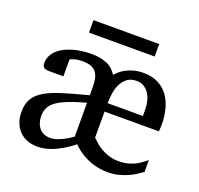

<svg xmlns="http://www.w3.org/2000/svg" viewBox="-117 -778 955 920"><g transform="rotate(20 360.5 -318.0)"><path d="M587.9 -329.1Q587.9 -351.6 583 -372.8Q578.1 -394 567.6 -410.4Q557.1 -426.8 541 -436.8Q524.9 -446.8 502.9 -446.8Q475.1 -446.8 457 -433.8Q439 -420.9 428 -399.9Q417 -378.9 412.6 -352.3Q408.2 -325.7 408.2 -298.8H587.9ZM314.9 -267.1Q259.8 -252 223.9 -237.5Q188 -223.1 167.2 -207.5Q146.5 -191.9 138.2 -173.6Q129.9 -155.3 129.9 -132.8Q129.9 -115.7 134.5 -100.3Q139.2 -85 148.4 -73.2Q157.7 -61.5 172.1 -54.7Q186.5 -47.9 206.1 -47.9Q223.6 -47.9 242.7 -54.9Q261.7 -62 277.8 -70.8Q296.9 -81.1 314.9 -94.2ZM687 -49.8Q676.3 -42 660.2 -31.2Q644 -20.5 623.3 -11Q602.5 -1.5 576.7 5.4Q550.8 12.2 521 12.2Q499 12.2 479.7 9Q460.4 5.9 443.4 0.5Q426.3 -4.9 412.1 -11.7Q397.9 -18.6 386.2 -25.9Q358.9 -42.5 338.9 -64Q312.5 -42.5 283.7 -25.9Q271 -18.6 256.8 -11.7Q242.7 -4.9 227.3 0.5Q211.9 5.9 195.8 9Q179.7 12.2 163.1 12.2Q131.3 12.2 107.4 2.2Q83.5 -7.8 67.1 -25.6Q50.8 -43.5 42.5 -67.4Q34.2 -91.3 34.2 -119.1Q34.2 -158.7 49.6 -185.5Q64.9 -212.4 98.4 -232.4Q131.8 -252.4 185.3 -269Q238.8 -285.6 314.9 -305.2V-346.2Q314.9 -371.1 310.8 -389.9Q306.6 -408.7 296.6 -421.4Q286.6 -434.1 269.8 -440.4Q252.9 -446.8 228 -446.8Q203.6 -446.8 188 -441.9Q172.4 -437 165 -434.1V-347.2H95.2Q75.2 -347.2 66.2 -353Q57.1 -358.9 57.1 -376Q57.1 -396.5 65.4 -413.3Q73.7 -430.2 87.9 -443.1Q102.1 -456.1 121.1 -465.8Q140.1 -475.6 161.9 -481.7Q183.6 -487.8 207 -491Q230.5 -494.1 252.9 -494.1Q288.1 -494.1 311.3 -488Q334.5 -481.9 349.1 -472.9Q363.8 -463.9 372.1 -453.6Q380.4 -443.4 386.2 -435.1Q392.1 -442.4 403.1 -452.4Q414.1 -462.4 430.7 -471.7Q447.3 -481 469.7 -487.5Q492.2 -494.1 521 -494.1Q565.4 -494.1 597.2 -477.5Q628.9 -460.9 648.7 -432.9Q668.5 -404.8 677.7 -367.9Q687 -331.1 687 -291Q687 -286.6 686.8 -280.5Q686.5 -274.4 686 -269Q685.5 -262.7 685.1 -255.9H408.2V-123Q418.9 -112.3 432.9 -100.3Q446.8 -88.4 464.6 -78.4Q482.4 -68.4 504.4 -61.8Q526.4 -55.2 553.2 -55.2Q575.7 -55.2 594.2 -59.6Q612.8 -64 628.9 -71.3Q645 -78.6 659.2 -88.6Q673.3 -98.6 687 -109.9ZM208.5 -585.9V-649.4H543.5V-585.9Z"/></g></svg>

Font: Charis SIL Viet
Style: Regular
Weight: 400
Foundry: SIL International
Version: Version 5.000